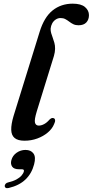

<svg xmlns="http://www.w3.org/2000/svg" viewBox="-20 -738 494 1022"><path d="M367 -718.5Q411.5 -718.5 432.5 -700.5Q453.5 -682.5 453.5 -657.5Q453.5 -633.5 439.5 -618.5Q425.5 -603.5 398 -603.5Q382 -603.5 370.2 -609.2Q358.5 -615 348.5 -622.8Q338.5 -630.5 327.8 -636.2Q317 -642 302.5 -642Q288.5 -642 276.8 -634.2Q265 -626.5 258 -613.8Q251 -601 249.5 -585.5Q249 -573.5 252.5 -561.5Q256 -549.5 260.8 -536.8Q265.5 -524 269.5 -509.8Q273.5 -495.5 273.2 -478.2Q273 -461 267 -440L176 -146Q162 -100.5 166.2 -85Q170.5 -69.5 186.5 -69.5Q200 -69.5 215 -77.5Q230 -85.5 243 -101Q250 -107.5 255 -109.2Q260 -111 265.5 -109Q272 -107 273.2 -98.8Q274.5 -90.5 268 -77.5Q258 -52.5 234.2 -32.5Q210.5 -12.5 178.5 -0.8Q146.5 11 110.5 11Q75 11 57.8 -3.5Q40.5 -18 39.8 -47Q39 -76 52 -120L191 -568.5Q215 -646.5 260 -682.5Q305 -718.5 367 -718.5ZM81.5 163Q54.5 163 44.8 149Q35 135 40.5 114.5Q47 90 68.5 75Q90 60 115.5 60Q144.5 60 158.2 79Q172 98 161.5 137Q149 185.5 115.5 217.5Q82 249.5 27 262.5Q16 265 10.8 262Q5.5 259 5 252Q5.5 245.5 10.2 240Q15 234.5 25 232.5Q50.5 226.5 67.8 217Q85 207.5 94.8 196.2Q104.5 185 107 174.5Q110 163 96.5 163Z"/></svg>

Font: Fraunces Medium
Style: Italic
Weight: 500
Italic angle: -16°
Version: Version 1.000;[b76b70a41]